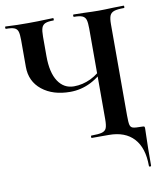

<svg xmlns="http://www.w3.org/2000/svg" viewBox="-89 -697 816 962"><g transform="rotate(-10 318.5 -216.5)"><path d="M70 -408V-544Q70 -574 65.5 -588Q61 -602 47.5 -607.5Q34 -613 5 -613Q2 -613 2 -619Q2 -625 5 -625Q20 -625 28 -624Q56 -622 119 -622Q170 -622 214 -624Q227 -625 247 -625Q249 -625 249 -619Q249 -613 247 -613Q218 -613 204.5 -607Q191 -601 186 -586.5Q181 -572 181 -542V-443Q181 -359 210.5 -314.5Q240 -270 291 -270Q335 -270 377 -290Q419 -310 465 -359L474 -352Q423 -296 373 -271Q323 -246 268 -246Q180 -246 125 -290Q70 -334 70 -408ZM333 -12Q371 -12 388 -17Q405 -22 410.5 -36Q416 -50 416 -81V-542Q416 -572 411.5 -586.5Q407 -601 393.5 -607Q380 -613 351 -613Q348 -613 348 -619Q348 -625 351 -625L402 -624Q448 -622 478 -622Q506 -622 552 -624L606 -625Q608 -625 608 -619Q608 -613 606 -613Q571 -613 555 -607.5Q539 -602 533 -588Q527 -574 527 -544V-81Q527 -44 530.5 -31.5Q534 -19 545.5 -15.5Q557 -12 592 -12Q601 -12 603 -10Q605 -8 605 0Q605 23 604 38Q602 94 602 187Q602 192 596.5 192Q591 192 591 187Q591 96 547 48Q503 0 420 0H333Q331 0 331 -6Q331 -12 333 -12Z"/></g></svg>

Font: Cormorant Unicase
Style: Bold
Weight: 700
Designer: Christian Thalmann (Catharsis Fonts)
Foundry: Catharsis Fonts
Version: Version 4.000